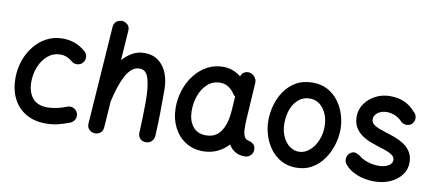

<svg xmlns="http://www.w3.org/2000/svg" viewBox="-70 -995 2955 1311"><g transform="rotate(10 1407.5 -339.0)"><path d="M471.7 -406.7Q457 -389.6 433.8 -387.9Q410.6 -386.2 393.6 -400.9Q356 -433.6 310.5 -433.6Q261.7 -433.6 224.6 -402.8Q187.5 -372.1 166.7 -322.3Q146 -272.5 146 -214.4Q146 -147.9 179.2 -105.2Q212.4 -62.5 284.2 -62.5Q317.9 -62.5 354.2 -71Q390.6 -79.6 421.4 -92.3Q443.4 -99.1 463.9 -88.1Q484.4 -77.1 490.7 -55.2Q497.1 -33.2 486.1 -13.2Q475.1 6.8 453.6 13.7Q411.1 30.3 372.8 39.1Q334.5 47.9 293 47.9Q210 47.9 152.1 12.9Q94.2 -22 64.5 -82.8Q34.7 -143.6 34.7 -220.7Q34.7 -284.7 54.4 -342.8Q74.2 -400.9 110.6 -446Q147 -491.2 197 -517.6Q247.1 -543.9 307.6 -543.9Q353.5 -543.9 393.3 -528.8Q433.1 -513.7 465.8 -484.9Q482.9 -470.2 484.9 -447Q486.8 -423.8 471.7 -406.7Z M630.4 55.2Q609.9 53.2 594 38.1Q578.1 22.9 580.1 -3.9L627.4 -680.7Q629.4 -708 647.7 -720.9Q666 -733.9 687 -732.4Q707.5 -730.5 723.9 -715.3Q740.2 -700.2 737.8 -672.9L723.6 -467.3Q753.4 -501.5 790.8 -522.5Q828.1 -543.5 873 -543.5Q933.1 -543.5 972.4 -513.2Q1011.7 -482.9 1031.2 -431.9Q1050.8 -380.9 1050.8 -319.3Q1050.8 -241.7 1049.8 -161.6Q1048.8 -81.5 1044.4 0.5Q1043.5 21 1028.6 37.8Q1013.7 54.7 987.8 54.7Q960.9 54.7 946.5 38.3Q932.1 22 933.1 0.5Q936 -61.5 937.5 -115.5Q939 -169.4 939 -220.7Q939 -318.4 922.4 -375.7Q905.8 -433.1 859.4 -433.1Q828.1 -433.1 804 -411.9Q779.8 -390.6 761.5 -354.7Q743.2 -318.8 729.2 -275.1Q715.3 -231.4 705.1 -186Q704.6 -182.6 703.1 -179.7L690.4 3.9Q688.5 31.2 670.2 44.2Q651.9 57.1 630.4 55.2Z M1669.9 33.2Q1629.9 33.2 1602.1 16.4Q1574.2 -0.5 1557.1 -29.8Q1523.9 6.8 1479.5 27.3Q1435.1 47.9 1381.8 47.9Q1312.5 47.9 1260 14.2Q1207.5 -19.5 1178 -77.9Q1148.4 -136.2 1147.5 -209Q1146.5 -273.4 1165.8 -333.3Q1185.1 -393.1 1221.4 -440.7Q1257.8 -488.3 1308.1 -516.1Q1358.4 -543.9 1418.9 -543.9Q1455.1 -543.9 1485.8 -532.5Q1516.6 -521 1543.9 -499.5Q1548.8 -518.1 1564.9 -528.6Q1581.1 -539.1 1601.1 -536.6Q1624 -533.2 1639.4 -514.6Q1654.8 -496.1 1653.3 -474.1L1639.2 -245.6Q1638.7 -236.3 1637.7 -227.1Q1636.2 -206.5 1636 -182.6Q1635.7 -158.7 1636.7 -143.6Q1638.2 -117.7 1647.7 -98.1Q1657.2 -78.6 1687 -74.7Q1701.2 -69.8 1713.4 -58.1Q1725.6 -46.4 1725.6 -22Q1726.1 0.5 1709.5 16.8Q1692.9 33.2 1669.9 33.2ZM1382.8 -62.5Q1448.2 -62.5 1483.4 -111.3Q1518.6 -160.2 1526.4 -243.7Q1526.9 -247.6 1526.9 -251Q1526.9 -253.9 1527.3 -256.3Q1527.8 -258.8 1527.8 -261.2L1534.2 -357.9Q1523.4 -365.2 1517.1 -376Q1499.5 -402.3 1474.6 -418Q1449.7 -433.6 1418 -433.6Q1367.7 -433.6 1331.5 -401.1Q1295.4 -368.7 1276.6 -316.9Q1257.8 -265.1 1258.8 -207.5Q1260.3 -142.1 1292.2 -102.3Q1324.2 -62.5 1382.8 -62.5Z M2040 -543.9Q2101.1 -543.9 2146.5 -518.6Q2191.9 -493.2 2221.9 -451.7Q2252 -410.2 2266.8 -360.6Q2281.7 -311 2281.7 -262.7Q2281.7 -209.5 2265.4 -154.8Q2249 -100.1 2217 -54.2Q2185.1 -8.3 2137.5 19.8Q2089.8 47.9 2026.9 47.9Q1968.8 47.9 1923.8 23.2Q1878.9 -1.5 1848.1 -42.7Q1817.4 -84 1801.5 -134.8Q1785.6 -185.5 1785.6 -237.3Q1785.6 -290 1800.8 -344.2Q1815.9 -398.4 1847.2 -443.6Q1878.4 -488.8 1926.5 -516.4Q1974.6 -543.9 2040 -543.9ZM2040 -433.6Q1997.1 -433.6 1964.8 -408Q1932.6 -382.3 1914.8 -338.1Q1897 -293.9 1897 -237.3Q1897 -185.5 1914.8 -146.2Q1932.6 -106.9 1962.4 -84.7Q1992.2 -62.5 2026.9 -62.5Q2065.4 -62.5 2098.1 -89.6Q2130.9 -116.7 2151.1 -162.1Q2171.4 -207.5 2171.4 -262.7Q2171.4 -310.5 2154.5 -349.4Q2137.7 -388.2 2108.2 -410.9Q2078.6 -433.6 2040 -433.6Z M2760.7 -390.1Q2746.6 -373 2725.1 -371.1Q2703.6 -369.1 2683.6 -382.8Q2663.1 -407.2 2633.8 -420.4Q2604.5 -433.6 2572.8 -433.6Q2535.6 -433.6 2510.7 -414.6Q2485.8 -395.5 2485.8 -368.7Q2485.8 -348.6 2501.5 -335.2Q2517.1 -321.8 2542 -312.3Q2566.9 -302.7 2594.2 -294.4Q2624.5 -285.6 2657.7 -273.2Q2690.9 -260.7 2719.7 -241.5Q2748.5 -222.2 2766.8 -192.6Q2785.2 -163.1 2785.2 -119.6Q2785.2 -71.8 2756.3 -33.7Q2727.5 4.4 2678.2 26.1Q2628.9 47.9 2567.4 47.9Q2502.4 47.9 2446.8 25.1Q2391.1 2.4 2360.8 -38.1Q2348.6 -57.1 2353.3 -79.8Q2357.9 -102.5 2376.5 -114.7Q2395 -127.4 2412.1 -122.3Q2429.2 -117.2 2440.9 -108.9Q2461.9 -89.4 2500.2 -75.9Q2538.6 -62.5 2580.1 -62.5Q2619.1 -62.5 2646.5 -77.6Q2673.8 -92.8 2673.8 -117.2Q2673.8 -136.7 2658.7 -149.4Q2643.6 -162.1 2619.6 -171.1Q2595.7 -180.2 2568.8 -188Q2538.6 -197.3 2504.9 -209.7Q2471.2 -222.2 2441.7 -242.2Q2412.1 -262.2 2393.6 -292.7Q2375 -323.2 2375 -368.7Q2375 -417 2402.6 -457Q2430.2 -497.1 2476.1 -521Q2522 -544.9 2576.7 -544.9Q2635.7 -544.9 2678.5 -524.9Q2721.2 -504.9 2752.9 -467.3Q2770.5 -452.6 2772.7 -429.9Q2774.9 -407.2 2760.7 -390.1Z"/></g></svg>

Font: Mikhak-DS2-FD SemiBold
Style: Regular
Weight: 600
Designer: Amin Abedi
Version: Version 3.2